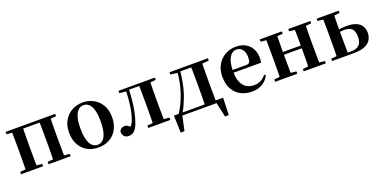

<svg xmlns="http://www.w3.org/2000/svg" viewBox="-16 -1325 4530 2281"><g transform="rotate(-20 2249.5 -184.5)"><path d="M105.9 0Q107.6 -25.5 108.1 -67.5Q108.6 -109.6 109.1 -154.8Q109.6 -200 109.6 -234.8V-301.2Q109.6 -335.7 109.1 -381.1Q108.6 -426.5 108.1 -468.7Q107.6 -511 105.9 -535.7H247.6Q246.6 -510.7 246.1 -468.5Q245.6 -426.3 245.1 -381Q244.6 -335.6 244.6 -301.2V-234.8Q244.6 -200 245.1 -154.8Q245.6 -109.6 246.1 -67.5Q246.6 -25.5 247.6 0ZM454.4 0Q455.4 -25.5 455.9 -67.5Q456.4 -109.6 456.9 -154.8Q457.4 -200 457.4 -234.8V-301.2Q457.4 -335.6 456.9 -381Q456.4 -426.3 455.9 -468.5Q455.4 -510.7 454.4 -535.7H594.9Q593.9 -510.7 593.4 -468.5Q592.9 -426.3 592.4 -381Q591.9 -335.6 591.9 -301.2V-234.8Q591.9 -200 592.4 -154.8Q592.9 -109.6 593.4 -67.5Q593.9 -25.5 594.9 0ZM37.2 0V-29.9L147 -40.2H208.6L317 -29.9V0ZM385 0V-29.9L494.5 -40.2H557.1L664.5 -29.9V0ZM37.2 -506.8V-535.7H176.9V-495.5H147ZM525.4 -495.5V-535.7H664.3V-506.8L557.1 -495.5ZM176.9 -501.8V-535.7H525.4V-501.8Z M1014 16.2Q934.7 16.2 873.5 -18.3Q812.3 -52.8 777.5 -117Q742.6 -181.2 742.6 -269.8Q742.6 -359.1 779.8 -422Q817 -484.9 878.9 -518.4Q940.8 -551.9 1014 -551.9Q1088.1 -551.9 1150.1 -518.8Q1212 -485.6 1249.2 -422.7Q1286.4 -359.8 1286.4 -269.8Q1286.4 -180.5 1251 -116.3Q1215.6 -52 1154.4 -17.9Q1093.2 16.2 1014 16.2ZM1014 -17.5Q1075 -17.5 1108.4 -80.1Q1141.7 -142.6 1141.7 -268.1Q1141.7 -394.2 1108.4 -456.1Q1075 -518 1014 -518Q953.7 -518 920 -456.1Q886.2 -394.2 886.2 -268.1Q886.2 -142.6 920 -80.1Q953.7 -17.5 1014 -17.5Z M1396.8 10.7Q1362.5 10.7 1341.8 -10.6Q1321 -31.9 1321 -74Q1330.6 -96.8 1348.6 -107.4Q1366.7 -118.1 1389.2 -118.1Q1409.9 -118.1 1427.2 -106.6Q1444.5 -95.1 1463.3 -73V-60.3H1438.4V-73.7Q1458.4 -89.2 1472 -109.6Q1485.6 -129.9 1497.2 -164.2Q1522.5 -239.5 1535.1 -331.7Q1547.8 -423.8 1549 -535.7H1587.7Q1584.9 -422.3 1572.6 -326.4Q1560.3 -230.5 1537.1 -154.6Q1518.9 -90 1497.4 -53.8Q1475.9 -17.5 1451 -3.4Q1426 10.7 1396.8 10.7ZM1464.1 -506.8V-535.7H1567.9V-495.5H1560.1ZM1569.1 -505.7V-535.7H1758.2V-505.7ZM1645.9 0V-29.9L1754.2 -40.2H1817.3L1924.5 -29.9V0ZM1714.6 0Q1715.6 -25.5 1716.1 -67.4Q1716.6 -109.4 1717.1 -154.7Q1717.6 -200 1717.6 -234.8V-301.2Q1717.6 -335.7 1717.1 -381Q1716.6 -426.4 1716.1 -468.7Q1715.6 -511 1714.6 -535.7H1856.1Q1855.1 -511 1854.1 -468.7Q1853.1 -426.4 1852.6 -381Q1852.1 -335.7 1852.1 -301.2V-234.8Q1852.1 -200 1852.6 -154.7Q1853.1 -109.4 1854.1 -67.4Q1855.1 -25.5 1856.1 0ZM1784.8 -495.5V-535.7H1924.5V-506.8L1817.3 -495.5Z M2528.1 0H2060.3L2080.5 -16.4L2036.8 183.5H1989.2L1982.5 -33.6H2604.2L2597.5 183.5H2549.6L2505.5 -17.9ZM2370.4 0Q2372.2 -25.5 2372.7 -67.4Q2373.2 -109.4 2373.7 -154.7Q2374.2 -200 2374.2 -234.8V-301.2Q2374.2 -335.7 2373.7 -381Q2373.2 -426.4 2372.7 -468.7Q2372.2 -511 2370.4 -535.7H2511.6Q2510.6 -511 2510.1 -468.7Q2509.6 -426.4 2509.1 -381Q2508.6 -335.7 2508.6 -301.2V-234.8Q2508.6 -200 2509.1 -154.7Q2509.6 -109.4 2510.1 -67.4Q2510.6 -25.5 2511.6 0ZM2109.5 -506.8V-535.7H2211.5V-495.5H2204.4ZM2445 -495.5V-535.7H2595.4V-506.8L2475 -495.5ZM2041.9 -31.5Q2104.7 -125.6 2148.2 -254.7Q2191.7 -383.7 2201.1 -535.7H2237.1Q2229.9 -440.9 2211.4 -350.8Q2192.9 -260.8 2161.9 -182.2Q2145 -138.1 2126.2 -97.1Q2107.3 -56.1 2084.3 -21.6V-8.9ZM2211.5 -501.8V-535.7H2446.3V-501.8Z M2957.2 16.2Q2876.8 16.2 2814.2 -16.5Q2751.6 -49.1 2716.1 -113Q2680.6 -176.9 2680.6 -268.8Q2680.6 -358.8 2718.6 -422.2Q2756.5 -485.7 2818.2 -518.8Q2879.9 -551.9 2950.4 -551.9Q3024.1 -551.9 3074.5 -522.5Q3124.8 -493.1 3150.6 -443.2Q3176.4 -393.3 3176.4 -330.9Q3176.4 -296.1 3169.7 -270.2H2739.1V-304.6H2994.4Q3026.5 -304.6 3037.9 -322.2Q3049.3 -339.8 3049.3 -380.4Q3049.3 -446.3 3021.2 -482.2Q2993.1 -518 2945.1 -518Q2911.7 -518 2883.6 -492.9Q2855.6 -467.8 2839.1 -416Q2822.7 -364.1 2822.7 -282.7Q2822.7 -200.5 2845.9 -148.2Q2869 -95.8 2909.8 -71.7Q2950.5 -47.5 3002.4 -47.5Q3055.4 -47.5 3091.9 -67.7Q3128.3 -87.9 3155.2 -123.2L3173.1 -109.9Q3141.6 -49.8 3086.7 -16.8Q3031.7 16.2 2957.2 16.2Z M3318.9 0Q3320.6 -25.5 3321.1 -67.5Q3321.6 -109.6 3322.1 -154.8Q3322.6 -200 3322.6 -234.8V-301.2Q3322.6 -335.7 3322.1 -381.1Q3321.6 -426.5 3321.1 -468.7Q3320.6 -511 3318.9 -535.7H3460.6Q3459.6 -510.7 3459.1 -467.8Q3458.6 -425 3458.1 -378Q3457.6 -331 3457.6 -291.8V-270.6Q3457.6 -217.9 3458.1 -165Q3458.6 -112.1 3459.1 -68.6Q3459.6 -25.1 3460.6 0ZM3679.6 0Q3681.6 -25.1 3682.1 -68.6Q3682.6 -112.1 3683.1 -165Q3683.6 -217.9 3683.6 -270.6V-291.8Q3683.6 -330.7 3683.1 -378Q3682.6 -425.4 3682.1 -468.1Q3681.6 -510.7 3679.6 -535.7H3821Q3820 -510.7 3819.5 -468.5Q3819 -426.3 3818.5 -381Q3818 -335.6 3818 -301.2V-234.8Q3818 -200 3818.5 -154.8Q3819 -109.6 3819.5 -67.5Q3820 -25.5 3821 0ZM3250.2 0V-29.9L3360 -40.2H3421.6L3529.8 -29.9V0ZM3250.2 -506.8V-535.7H3529.8V-506.8L3421.6 -495.5H3360ZM3611.2 0V-29.9L3719.9 -40.2H3782.5L3890.4 -29.9V0ZM3611.2 -506.8V-535.7H3890.4V-506.8L3782.5 -495.5H3719.9ZM3389.9 -265.9V-301H3750.1V-265.9Z M4109.5 0V-30.5H4220.5Q4288.9 -30.5 4323.6 -62.9Q4358.2 -95.4 4358.2 -166.5Q4358.2 -238.7 4326.9 -268.4Q4295.5 -298.1 4233.8 -298.1Q4202.6 -298.1 4175.6 -294.9Q4148.5 -291.8 4121.4 -285.8V-316.8Q4160 -324 4199.2 -328.3Q4238.4 -332.7 4275.1 -332.7Q4347.3 -332.7 4393.2 -312.9Q4439.1 -293.2 4461.3 -257.1Q4483.5 -221 4483.5 -172.1Q4483.5 -122.3 4459.8 -83.4Q4436.1 -44.5 4383.2 -22.2Q4330.2 0 4240.9 0ZM4039.3 0Q4040.3 -25.5 4040.8 -67.4Q4041.3 -109.4 4041.8 -154.7Q4042.3 -200 4042.3 -234.8V-301.2Q4042.3 -335.7 4041.8 -381Q4041.3 -426.4 4040.8 -468.7Q4040.3 -511 4039.3 -535.7H4180.4Q4179.4 -511 4178.6 -468.7Q4177.7 -426.4 4177.2 -381Q4176.7 -335.7 4176.7 -301V-234.8Q4176.7 -200 4177.2 -154.7Q4177.7 -109.4 4178.6 -67.4Q4179.4 -25.5 4180.4 0ZM3969.9 -506.8V-535.7H4248.1V-506.8L4140.9 -495.5H4078.3ZM3969.9 0V-29.9L4078.3 -40.2H4111V0Z"/></g></svg>

Font: Source Han Serif JP VF
Style: Regular
Weight: 250
Designer: Ryoko NISHIZUKA 西塚涼子 (kana & ideographs); Frank Grießhammer (Latin, Greek & Cyrillic); Wenlong ZHANG 张文龙 (bopomofo); San
Foundry: Adobe
Version: Version 2.001;hotconv 1.1.0;makeotfexe 2.6.0